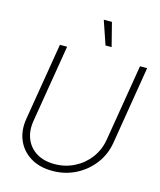

<svg xmlns="http://www.w3.org/2000/svg" viewBox="-136 -1036 955 1143"><g transform="rotate(15 342.0 -464.5)"><path d="M295.9 9.3Q216.8 9.3 161.1 -24.7Q105.5 -58.6 80.1 -117.2Q54.7 -175.8 66.9 -250L146 -727.5H190.4L111.3 -249Q101.1 -186.5 121.1 -137.7Q141.1 -88.9 186.5 -61Q231.9 -33.2 297.4 -33.2Q363.8 -33.2 419.9 -61.8Q476.1 -90.3 513.2 -139.9Q550.3 -189.5 561 -252.4L639.6 -727.5H683.6L604.5 -246.6Q592.3 -172.4 548.3 -114.7Q504.4 -57.1 439 -23.9Q373.5 9.3 295.9 9.3ZM409.2 -793.9 359.4 -939.5H409.7L446.8 -793.9Z"/></g></svg>

Font: Inter Display ExtraLight
Style: Italic
Weight: 200
Italic angle: -9.39999°
Designer: Rasmus Andersson
Foundry: rsms
Version: Version 4.000;git-a52131595